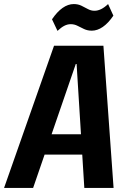

<svg xmlns="http://www.w3.org/2000/svg" viewBox="-51 -925 624 945"><path d="M215 -700H458L508 0H364L326 -610H322L112 0H-31ZM153 -264H397L383 -164H139ZM205 -830Q230 -867 257 -886Q284 -905 312 -905Q333 -905 349.5 -897Q366 -889 381.5 -880.5Q397 -872 414 -872Q430 -872 446.5 -880Q463 -888 481 -905L507 -848Q482 -811 455 -792.5Q428 -774 401 -774Q380 -774 363 -782Q346 -790 330.5 -798Q315 -806 297 -806Q281 -806 265.5 -798Q250 -790 232 -773Z"/></svg>

Font: Pathway Extreme Condensed
Style: Bold Italic
Weight: 700
Width: 3
Italic angle: -8°
Version: Version 1.001;gftools[0.9.26]